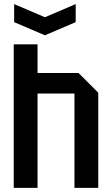

<svg xmlns="http://www.w3.org/2000/svg" viewBox="-20 -916 546 936"><path d="M47 0V-700H163V-560H363L459 -464V0H343V-460H163V0ZM349 -896V-808L199 -744L49 -808V-896L199 -832Z"/></svg>

Font: Tektur SemiCondensed Medium
Style: Regular
Weight: 500
Width: 4
Designer: Adam Jagosz
Foundry: Adam Jagosz
Version: Version 1.005;gftools[0.9.30]